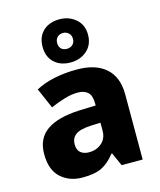

<svg xmlns="http://www.w3.org/2000/svg" viewBox="-125 -933 859 1032"><g transform="rotate(-15 305.0 -417.0)"><path d="M326 -559Q429 -559 485.5 -509Q542 -459 542 -363V0H425L392 -74H388Q353 -29 314 -9.5Q275 10 206 10Q134 10 86 -33Q38 -76 38 -165Q38 -252 100 -295Q162 -338 282 -343L373 -346V-359Q373 -402 353 -420Q333 -438 297 -438Q262 -438 222.5 -426Q183 -414 144 -397L95 -510Q140 -534 198 -546.5Q256 -559 326 -559ZM323 -248Q260 -245 235 -226.5Q210 -208 210 -173Q210 -141 228 -126.5Q246 -112 275 -112Q316 -112 345 -137Q374 -162 374 -206V-250ZM304 -604Q248 -604 213.5 -636Q179 -668 179 -724Q179 -780 213.5 -812Q248 -844 304 -844Q357 -844 394.5 -812Q432 -780 432 -725Q432 -669 395 -636.5Q358 -604 304 -604ZM304 -680Q323 -680 335.5 -692Q348 -704 348 -724Q348 -744 335 -756Q322 -768 304 -768Q285 -768 272.5 -756Q260 -744 260 -724Q260 -704 271 -692Q282 -680 304 -680Z"/></g></svg>

Font: Noto Sans Georgian ExtraBold
Style: Regular
Weight: 800
Designer: Monotype Design Team, Akaki Razmadze
Foundry: Google LLC
Version: Version 2.005; ttfautohint (v1.8.4.7-5d5b)